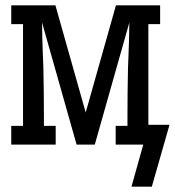

<svg xmlns="http://www.w3.org/2000/svg" viewBox="-20 -540 653 717"><path d="M547 157H471L515 0H412V-70H456V-104Q456 -150 456.5 -195.5Q457 -241 458 -286L460 -338Q461 -368 462 -397.5Q463 -427 463 -456L334 0H266L137 -456Q137 -427 138 -397.5Q139 -368 140 -338L142 -286Q143 -241 143.5 -195.5Q144 -150 144 -104V-70H188V0H22V-70H66V-450H22V-520H187L300 -120L413 -520H578V-450H534V-74H613Z"/></svg>

Font: Iosevka HT Extended
Style: Regular
Weight: 400
Width: 7
Monospace: yes
Designer: Belleve Invis
Foundry: Belleve Invis
Version: Version 32.3.0; ttfautohint (v1.8.4)